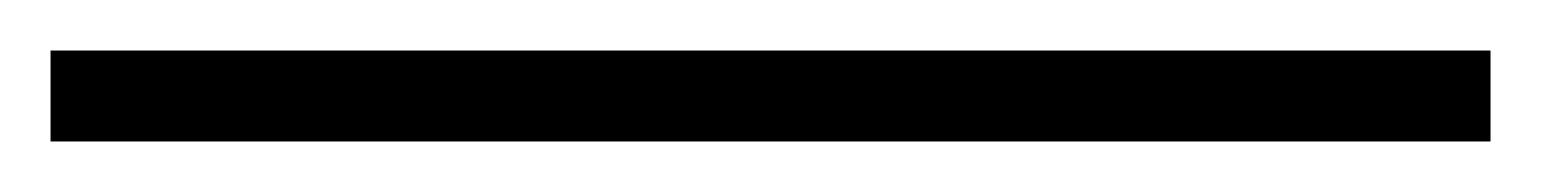

<svg xmlns="http://www.w3.org/2000/svg" viewBox="-25 112 610 76"><path d="M-5 132V168H565V132Z"/></svg>

Font: Bodoni* 06pt
Style: Italic
Weight: 400
Italic angle: -13°
Version: Version 2.3